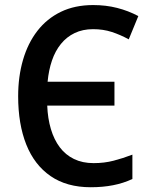

<svg xmlns="http://www.w3.org/2000/svg" viewBox="-20 -745 605 774"><path d="M355 -627.4Q313.5 -627.4 281 -611.8Q248.5 -596.2 225.6 -567.9Q202.6 -539.6 189.5 -501Q176.3 -462.4 171.9 -415.5H441.4V-319.3H170.4Q172.4 -267.6 185.1 -224.9Q197.8 -182.1 220.9 -151.4Q244.1 -120.6 278.3 -104Q312.5 -87.4 357.4 -87.4Q400.4 -87.4 438 -97.2Q475.6 -106.9 513.7 -121.6V-23.4Q477.1 -6.3 435.8 1.7Q394.5 9.8 345.7 9.8Q249 9.8 183.8 -35.2Q118.7 -80.1 85.9 -162.4Q53.2 -244.6 53.2 -356.9Q53.2 -436.5 72.8 -503.7Q92.3 -570.8 130.6 -620.4Q168.9 -669.9 225.3 -697.3Q281.7 -724.6 355.5 -724.6Q407.2 -724.6 452.1 -713.1Q497.1 -701.7 537.6 -680.2L499 -586.4Q464.8 -605 430.4 -616.2Q396 -627.4 355 -627.4Z"/></svg>

Font: Open Sans SemiCondensed SemiBold
Style: Regular
Weight: 600
Width: 4
Designer: Monotype Design Team
Foundry: Monotype Imaging Inc.
Version: Version 3.000